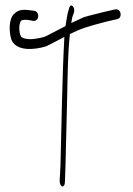

<svg xmlns="http://www.w3.org/2000/svg" viewBox="-20 -676 481 692"><path d="M21 -533C39 -490 104 -496 146 -509C157 -514 180 -526 212 -543C204 -398 202 -230 198 -80L195 -23C195 -14 200 -4 205 -4C210 -4 214 -10 214 -21L216 -78C218 -154 220 -247 222 -323C224 -405 224 -482 232 -553C273 -574 295 -580 363 -598L402 -607C423 -611 417 -647 394 -642L355 -633C329 -626 301 -620 282 -614C271 -609 256 -602 237 -593C239 -606 240 -614 242 -618L246 -629C253 -648 236 -667 230 -649L227 -639C223 -629 220 -604 216 -582C186 -567 152 -548 142 -544C127 -539 108 -536 95 -535C81 -534 58 -537 55 -546C48 -557 45 -604 63 -604C67 -605 73 -605 82 -604L98 -601C121 -596 125 -633 104 -637L88 -639C60 -643 45 -640 31 -626C11 -608 12 -561 21 -533Z"/></svg>

Font: Stray Cat
Style: UltCn
Weight: 400
Version: Version 1.0